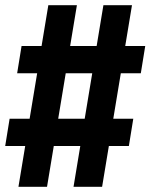

<svg xmlns="http://www.w3.org/2000/svg" viewBox="-35 -737 579 739"><path d="M36 -18 62 -175H-15L2 -280H79L108 -455H31L48 -560H125L151 -717H261L235 -560H337L363 -717H473L447 -560H524L507 -455H430L401 -280H478L461 -175H384L358 -18H248L274 -175H172L146 -18ZM291 -280 320 -455H218L189 -280Z"/></svg>

Font: Iosevka Term Curly XBd Obl
Style: Regular
Weight: 800
Italic angle: -9°
Designer: Belleve Invis
Foundry: Belleve Invis
Version: Version 32.3.0